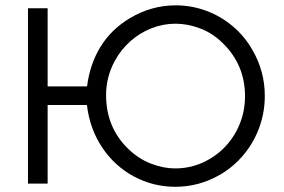

<svg xmlns="http://www.w3.org/2000/svg" viewBox="-20 -698 1078 730"><path d="M86.4 0V-666.5H161.1V-369.6H311Q321.8 -454.6 362.5 -520.8Q403.3 -586.9 474.6 -629.4Q556.2 -677.7 647.9 -677.7Q708 -677.7 763.7 -657.2Q819.3 -636.7 864.7 -598.4Q910.2 -560.1 939.9 -507.8Q986.8 -427.2 986.8 -333Q986.8 -271.5 966.3 -214.6Q945.8 -157.7 907.7 -111.3Q869.6 -64.9 817.4 -34.2Q737.3 12.2 647 12.2Q562.5 12.2 489.5 -26.9Q416.5 -65.9 368.9 -136.7Q321.3 -207.5 310.5 -298.8H161.1V0ZM468.3 -131.3Q507.3 -93.8 554.4 -75.7Q601.6 -57.6 646 -57.6Q718.3 -57.6 780.5 -95.5Q842.8 -133.3 877.9 -197.8Q911.6 -260.3 911.6 -332Q911.6 -451.7 826.7 -534.2Q788.1 -572.3 740.5 -590.1Q692.9 -607.9 647.5 -607.9Q599.6 -607.9 555.4 -590.3Q511.2 -572.8 475.8 -541.3Q440.4 -509.8 417.5 -468.3Q383.3 -406.2 383.3 -336.9Q383.3 -212.9 468.3 -131.3Z"/></svg>

Font: NMS Futura Pro Book
Style: Regular
Weight: 400
Designer: Blend3rman
Version: Version 0.1